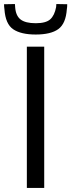

<svg xmlns="http://www.w3.org/2000/svg" viewBox="-63 -931 353 951"><path d="M70 0V-700H156V0ZM114 -760Q41 -760 2.5 -786Q-36 -812 -41 -885Q-42 -891 -42.5 -897.5Q-43 -904 -43 -910L11 -911Q11 -908 11.5 -904Q12 -900 12 -896Q15 -853 39 -834.5Q63 -816 114 -816Q164 -816 185.5 -835Q207 -854 215 -896Q216 -902 216 -911L270 -910Q270 -895 268 -885Q263 -814 226 -787Q189 -760 114 -760Z"/></svg>

Font: Georama
Style: Regular
Weight: 400
Designer: Jean-Baptiste Levee
Foundry: Production Type
Version: Version 1.000